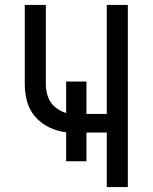

<svg xmlns="http://www.w3.org/2000/svg" viewBox="-20 -755 616 775"><path d="M411 0H496V-735H411V-295H329V-426H247V-299Q222 -306 202 -323Q182 -340 173.5 -364.5Q165 -389 165 -415V-735H80V-415Q80 -379 89.5 -344.5Q99 -310 123 -283Q147 -256 179.5 -240.5Q212 -225 247 -221V-104H329V-220H411Z"/></svg>

Font: Iosevka Sparkle
Style: Regular
Weight: 400
Designer: Belleve Invis
Foundry: Belleve Invis
Version: Version 4.5.0; ttfautohint (v1.8.3)